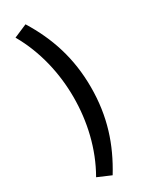

<svg xmlns="http://www.w3.org/2000/svg" viewBox="-261 -885 899 1140"><g transform="rotate(-30 189.0 -315.5)"><path d="M143 202C238 47 293 -115 293 -316C293 -515 238 -679 143 -833L52 -794C136 -648 174 -479 174 -316C174 -151 136 17 52 163Z"/></g></svg>

Font: Source Han Sans SC Bold
Style: Regular
Weight: 700
Designer: Ryoko NISHIZUKA (kana & ideographs); Paul D. Hunt (Latin, Greek & Cyrillic); Wenlong ZHANG (bopomofo); Sandoll Communica
Foundry: Adobe Systems Incorporated
Version: Version 1.001;PS 1.001;hotconv 1.0.78;makeotf.lib2.5.61930